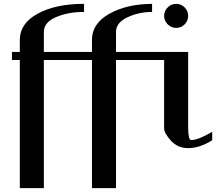

<svg xmlns="http://www.w3.org/2000/svg" viewBox="-20 -770 1165 998"><path d="M895.5 -750Q921.9 -750 939.9 -731.4Q958 -712.9 958 -687.5Q958 -662.1 939.9 -643.6Q921.9 -625 895.5 -625Q870.1 -625 851.6 -643.6Q833 -662.1 833 -687.5Q833 -712.9 851.6 -731.4Q870.1 -750 895.5 -750ZM958 -500V-110.4Q958 -42 973.6 -42Q1010.7 -42 1083 -85V-41Q1017.6 0 958 0Q903.3 0 868.2 -39.1Q833 -78.1 833 -103.5V-458H583V208H458V-458H208V208H83V-458H42V-500H83V-562.5Q83 -648.4 176.3 -699.2Q269.5 -750 417 -750V-708Q333 -708 270.5 -680.7Q208 -653.3 208 -604.5V-500H458V-562.5Q458 -647.5 547.9 -698.2Q637.7 -749 770.5 -750V-708Q702.1 -708 642.6 -680.2Q583 -652.3 583 -604.5V-500Z"/></svg>

Font: okolaks
Style: Bold
Weight: 600
Width: 8
Version: Version 000.6.0